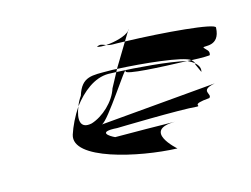

<svg xmlns="http://www.w3.org/2000/svg" viewBox="-70 -621 881 675"><g transform="rotate(-15 370.5 -283.0)"><path d="M157 -200C131 -115 360 -63 500 -58C500 -58 394 -150 516 -151C476 -152 350 -153 299 -153C281 -161 240 -187 314 -182C314 -182 545 -188 605 -182C622 -182 581 -194 654 -200C670 -212 624 -233 686 -245L265 -208C289 -213 403 -395 394 -367C390 -355 515 -349 613 -346C549 -361 435 -370 362 -373L334 -321C320 -276 274 -234 232 -221C187 -211 184 -247 202 -291C182 -261 166 -228 157 -200ZM202 -291C236 -336 282 -374 333 -374C342 -374 353 -373 362 -373L367 -383C357 -384 346 -384 337 -384C277 -384 240 -390 220 -325C212 -314 206 -302 202 -291ZM319 -476C330 -473 341 -473 352 -474C340 -478 332 -484 319 -476ZM352 -474C357 -472 367 -470 376 -470C382 -470 395 -470 419 -469L439 -502C426 -487 385 -476 352 -474ZM367 -383C459 -379 605 -364 628 -345C665 -343 698 -344 695 -346C700 -362 688 -365 680 -377C682 -384 738 -364 741 -433C746 -449 559 -465 419 -469ZM439 -502C442 -504 442 -506 443 -508C443 -508 439 -502 439 -502ZM516 -151H528ZM613 -346C622 -341 631 -337 637 -331C637 -336 633 -340 628 -345C623 -345 619 -346 613 -346ZM637 -331V-327L651 -296C655 -309 649 -321 637 -331Z"/></g></svg>

Font: bitstorm
Style: maxextobl
Weight: 400
Version: Version 0.2